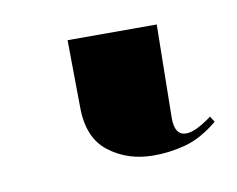

<svg xmlns="http://www.w3.org/2000/svg" viewBox="-37 16 325 263"><g transform="rotate(-10 126.0 148.0)"><path d="M159 236Q123 236 97 216Q71 196 71 153L70 60H194L192 190Q192 214 208 214Q221 214 244 197L249 205Q226 224 204 230Q182 236 159 236Z"/></g></svg>

Font: Noto Serif Display Condensed SemiBold
Style: Regular
Weight: 600
Width: 3
Designer: Monotype Design Team
Foundry: Monotype Imaging Inc.
Version: Version 2.009